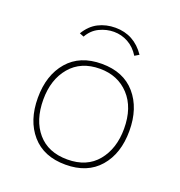

<svg xmlns="http://www.w3.org/2000/svg" viewBox="-118 -728 785 836"><g transform="rotate(20 275.0 -309.5)"><path d="M275 8Q174 8 118.5 -56Q63 -120 63 -225Q63 -330 118.5 -394.5Q174 -459 275 -459Q376 -459 431.5 -394.5Q487 -330 487 -225Q487 -120 431.5 -56Q376 8 275 8ZM275 -16Q365 -16 413.5 -75Q462 -134 462 -226Q462 -324 410 -380Q358 -436 275 -436Q187 -436 137.5 -377.5Q88 -319 88 -226Q88 -130 137 -73Q186 -16 275 -16ZM159 -543 139 -551Q163 -591 198.5 -609Q234 -627 277 -627Q364 -627 415 -552L395 -540Q374 -574 343 -591Q312 -608 277 -608Q243 -608 210.5 -592.5Q178 -577 159 -543Z"/></g></svg>

Font: Inconsolata SemiExpanded ExtraLight
Style: Regular
Weight: 200
Width: 6
Monospace: yes
Designer: Raph Levien, Cyreal, Brenton Simpson
Foundry: Raph Levien, Cyreal, Google
Version: Version 3.001; ttfautohint (v1.8.2.53-6de2)